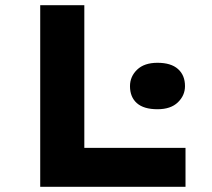

<svg xmlns="http://www.w3.org/2000/svg" viewBox="-20 -720 816 740"><path d="M135 0V-700H305V-150H695V0ZM587 -299Q534 -299 507.5 -322.5Q481 -346 481 -388Q481 -425 508.5 -451.5Q536 -478 587 -478Q639 -478 666 -454Q693 -430 693 -388Q693 -352 665.5 -325.5Q638 -299 587 -299Z"/></svg>

Font: Lexend Giga
Style: Bold
Weight: 700
Version: Version 1.007